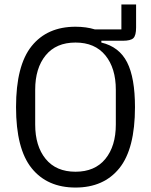

<svg xmlns="http://www.w3.org/2000/svg" viewBox="-20 -830 678 862"><path d="M591 -810V-707Q591 -671 579 -659Q567 -647 531 -647H435V-639Q515 -620 550.5 -550.5Q586 -481 586 -349Q586 -162 516 -75Q446 12 319 12Q192 12 122 -75Q52 -162 52 -349Q52 -536 122 -623Q192 -710 319 -710Q367 -710 406 -698H525V-810ZM319 -59Q406 -59 453 -116.5Q500 -174 500 -271V-427Q500 -524 453 -581.5Q406 -639 319 -639Q232 -639 185 -581.5Q138 -524 138 -427V-271Q138 -174 185 -116.5Q232 -59 319 -59Z"/></svg>

Font: IBM Plex Sans Condensed
Style: Regular
Weight: 400
Width: 3
Designer: Mike Abbink, Paul van der Laan, Pieter van Rosmalen
Foundry: Bold Monday
Version: Version 1.1